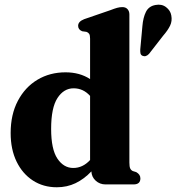

<svg xmlns="http://www.w3.org/2000/svg" viewBox="-20 -779 745 811"><path d="M25 -217Q25 -295.5 55.5 -353.2Q86 -411 138.2 -442.2Q190.5 -473.5 257 -473.5Q317 -473.5 360.5 -445V-616Q360.5 -630.5 356.5 -636.2Q352.5 -642 345 -644.5L327 -647Q310 -654 310 -670Q310 -688 335.5 -698L446 -736Q464 -743 475 -746Q486 -749 497 -749Q511 -749 518.8 -740.2Q526.5 -731.5 526.5 -718V-92.5Q526.5 -75 530 -67.5Q533.5 -60 541 -56.5L555.5 -52Q573 -42 573 -25.5Q573 0 544 0H426Q401.5 0 384.2 -15.8Q367 -31.5 366 -55Q335 -22.5 299 -5.2Q263 12 220 12Q163 12 119 -16.5Q75 -45 50 -96.5Q25 -148 25 -217ZM196 -234.5Q196 -148.5 222.5 -109Q249 -69.5 289.5 -69.5Q329.5 -69.5 360.5 -103V-374Q331.5 -406 291 -406Q249.5 -406 222.8 -365Q196 -324 196 -234.5ZM581.5 -669Q584.5 -705 596.5 -729Q608.5 -753 637 -758Q663 -763 681.5 -748.8Q700 -734.5 703.5 -714Q708 -690.5 698.5 -670.8Q689 -651 669 -628L609.5 -551.5Q596 -537 581.5 -543.5Q574.5 -547 573.2 -554.5Q572 -562 572.5 -570.5Z"/></svg>

Font: Fraunces 72pt S050
Style: Bold
Weight: 700
Version: Version 1.000; ttfautohint (v1.8.3)